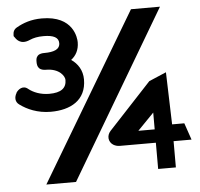

<svg xmlns="http://www.w3.org/2000/svg" viewBox="-52 -705 866 831"><g transform="rotate(-5 381.0 -290.0)"><path d="M22 -335V-334C12 -317 11 -296 30 -283C60 -261 105 -240 163 -240C248 -240 318 -276 318 -367C318 -407 298 -437 270 -456C291 -472 305 -496 305 -530C305 -547 297 -646 159 -646C112 -646 77 -633 49 -617C36 -610 31 -599 31 -585V-580L34 -576C39 -569 56 -538 100 -558C116 -565 134 -569 160 -569C204 -569 225 -557 225 -533C225 -505 197 -496 158 -496C148 -496 136 -495 128 -487C120 -479 120 -469 120 -460C120 -451 121 -440 129 -432C136 -425 148 -423 158 -423C216 -423 238 -388 238 -372C238 -336 214 -318 163 -318C125 -318 94 -331 74 -347C52 -366 30 -348 22 -335ZM245 72 673 -652H547L116 72ZM419 -75C427 -70 437 -67 447 -67H604V47H681V-67H759L734 -140H681L674 -367L599 -335L413 -135C395 -115 399 -88 419 -75ZM604 -198V-125H533Z"/></g></svg>

Font: Charger Pro
Style: BlkExt
Weight: 900
Designer: Jasper
Foundry: Cannot Into Space Fonts
Version: Version 1.09